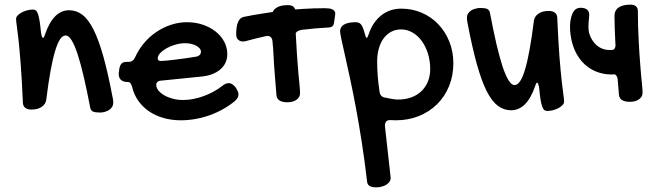

<svg xmlns="http://www.w3.org/2000/svg" viewBox="-20 -475 2781 822"><path d="M48.8 -394Q48.8 -401.4 55.2 -408.4Q61.5 -415.5 71.8 -421.1Q82 -426.8 95 -430.4Q107.9 -434.1 121.1 -434.1Q128.4 -434.1 133.5 -430.2Q138.7 -426.3 142.6 -415.3Q146.5 -404.3 149.7 -384.5Q152.8 -364.7 155.8 -333Q157.7 -323.2 159.4 -318.1Q161.1 -313 164.1 -313Q168.5 -313 172.9 -328.1Q208.5 -431.2 275.9 -431.2Q307.1 -431.2 332.8 -411.6Q358.4 -392.1 380.6 -347.9Q402.8 -303.7 422.9 -231.7Q442.9 -159.7 462.9 -54.2Q463.9 -48.8 464.4 -44.4Q464.8 -40 464.8 -36.1Q464.8 -24.9 459.7 -16.8Q454.6 -8.8 446.3 -3.7Q438 1.5 427.7 4.2Q417.5 6.8 407.2 6.8Q386.7 6.8 377.7 2.4Q368.7 -2 366.2 -14.2Q352.1 -88.4 338.6 -146Q325.2 -203.6 312.3 -242.9Q299.3 -282.2 286.6 -302.7Q273.9 -323.2 261.2 -323.2Q248.5 -323.2 237.5 -307.4Q226.6 -291.5 216.3 -257.8Q206.1 -224.1 196.5 -172.4Q187 -120.6 178.2 -48.8Q175.8 -29.3 158.7 -17.6Q141.6 -5.9 115.2 -5.9Q97.7 -5.9 88.4 -13.2Q79.1 -20.5 78.1 -33.2Q73.7 -134.8 68.6 -200.4Q63.5 -266.1 59.1 -305.9Q54.7 -345.7 51.8 -365.2Q48.8 -384.8 48.8 -394Z M931.2 -106.9Q945.3 -119.1 959 -119.1Q966.8 -119.1 973.1 -115.2Q979.5 -111.3 987.3 -103Q994.6 -91.8 997.8 -84.7Q1001 -77.6 1001 -70.8Q1001 -56.2 986.3 -43Q962.9 -23.4 935.5 -8.1Q908.2 7.3 878.4 18.1Q848.6 28.8 816.9 34.4Q785.2 40 753.9 40Q714.4 40 679.7 30Q645 20 617.9 1.5Q590.8 -17.1 572.3 -43.2Q553.7 -69.3 545.9 -102.1Q541.5 -115.7 537.8 -119.9Q534.2 -124 525.9 -124Q507.8 -124 498 -132.8Q488.3 -141.6 488.3 -158.2Q488.3 -165 489.3 -167L490.2 -176.8Q492.7 -194.3 499.8 -202.1Q506.8 -210 522 -210H529.3Q549.8 -210 558.1 -229Q573.2 -262.7 596.7 -290.5Q620.1 -318.4 649.4 -338.1Q678.7 -357.9 712.2 -368.9Q745.6 -379.9 780.3 -379.9Q816.4 -379.9 847.9 -369.4Q879.4 -358.9 902.8 -340.3Q926.3 -321.8 939.7 -296.9Q953.1 -272 953.1 -243.2Q953.1 -223.1 945.3 -206.5Q937.5 -189.9 922.9 -177.5Q908.2 -165 887.5 -157.2Q866.7 -149.4 840.3 -147L670.9 -129.9Q661.1 -129.9 655 -125Q648.9 -120.1 648.9 -111.8Q648.9 -99.1 658.4 -87.4Q668 -75.7 683.8 -66.7Q699.7 -57.6 720.5 -52.2Q741.2 -46.9 763.2 -46.9Q784.2 -46.9 806.4 -51Q828.6 -55.2 850.3 -63Q872.1 -70.8 892.6 -81.8Q913.1 -92.8 931.2 -106.9ZM822.3 -232.9Q829.6 -234.4 835 -240Q840.3 -245.6 840.3 -253.9Q840.3 -261.2 835 -267.6Q829.6 -273.9 820.3 -279.1Q811 -284.2 798.8 -287.1Q786.6 -290 772.9 -290Q752.9 -290 731.9 -284.2Q710.9 -278.3 693.8 -268.8Q676.8 -259.3 666 -247.8Q655.3 -236.3 655.3 -225.1Q655.3 -213.9 668.9 -213.9Q677.2 -213.9 695.8 -215.8Q714.4 -217.8 736.8 -220.5Q759.3 -223.1 782.2 -226.6Q805.2 -230 822.3 -232.9Z M1401.4 -435.5Q1394.5 -438.5 1386.7 -439Q1378.4 -439.9 1369.6 -439.9Q1323.2 -439.9 1279.3 -437L1243.7 -434.6Q1241.7 -441.4 1236.3 -446.3Q1227.5 -453.1 1212.4 -453.1Q1179.2 -453.1 1162.1 -440.9Q1152.3 -434.1 1147.9 -423.8L1106.9 -417.5Q1064.9 -411.1 1023.9 -402.8Q991.2 -396.5 991.2 -328.1Q991.2 -312.5 999.5 -305.2Q1007.8 -297.4 1020.5 -297.4Q1024.9 -297.4 1029.8 -298.3Q1034.7 -299.3 1041 -301.3Q1082 -312.5 1123 -321.3Q1143.6 -321.8 1146.5 -299.3Q1147.5 -291.5 1147.9 -282.7L1148.4 -275.4H1148.9L1151.4 -231.9Q1152.8 -200.2 1155.3 -170.9Q1157.2 -141.1 1159.7 -114.7Q1161.6 -88.4 1163.6 -67.4Q1166.5 -37.1 1210.4 -37.1Q1234.9 -37.1 1250 -48.3Q1264.6 -59.1 1264.6 -76.2Q1264.6 -87.4 1261.7 -118.2Q1258.3 -148.4 1254.9 -194.3Q1251 -240.2 1248 -299.3Q1247.1 -315.4 1246.1 -333Q1251 -342.3 1265.6 -345.7L1270.5 -347.2Q1331.1 -354.5 1387.7 -357.4Q1397.9 -357.9 1403.3 -362.8Q1408.7 -367.2 1410.2 -378.9L1415.5 -416Q1415.5 -423.8 1411.6 -428.2Q1407.7 -433.1 1401.4 -435.5Z M1436 -340.8Q1436 -359.9 1453.1 -369.9Q1470.2 -379.9 1502 -379.9Q1509.3 -379.9 1515.1 -377.9Q1521 -376 1525.6 -370.4Q1530.3 -364.7 1534.2 -355Q1538.1 -345.2 1542 -330.1Q1545.9 -313 1549.8 -313Q1553.2 -313 1558.1 -327.1Q1566.9 -355 1581.3 -375.7Q1595.7 -396.5 1613.8 -410.4Q1631.8 -424.3 1653.1 -431.2Q1674.3 -438 1697.8 -438Q1745.1 -438 1786.1 -420.2Q1827.1 -402.3 1856.9 -370.8Q1886.7 -339.4 1903.8 -296.6Q1920.9 -253.9 1920.9 -204.1Q1920.9 -151.4 1902.6 -106.4Q1884.3 -61.5 1851.6 -29.1Q1818.8 3.4 1773.7 21.7Q1728.5 40 1674.8 40L1649.9 39.1Q1627.9 39.1 1627.9 64L1652.8 288.1Q1652.3 296.4 1647.2 303.5Q1642.1 310.5 1633.5 315.9Q1625 321.3 1613.5 324.2Q1602.1 327.1 1589.8 327.1Q1554.7 327.1 1551.8 304.2Q1541.5 215.3 1529.1 135.3Q1516.6 55.2 1503.7 -13.9Q1490.7 -83 1478.5 -139.6Q1466.3 -196.3 1456.8 -238.3Q1447.3 -280.3 1441.7 -306.6Q1436 -333 1436 -340.8ZM1594.7 -211.9Q1594.7 -180.2 1597.2 -149.2Q1599.6 -118.2 1605 -82Q1607.9 -60.1 1628.9 -57.1Q1641.6 -54.2 1657.5 -51.5Q1673.3 -48.8 1684.1 -48.8Q1715.3 -48.8 1740.7 -58.1Q1766.1 -67.4 1784.2 -84.7Q1802.2 -102.1 1812 -126Q1821.8 -149.9 1821.8 -179.2Q1821.8 -214.8 1812 -245.8Q1802.2 -276.9 1785.4 -299.8Q1768.6 -322.8 1745.8 -335.9Q1723.1 -349.1 1696.8 -349.1Q1673.8 -349.1 1655 -339.1Q1636.2 -329.1 1622.8 -311.3Q1609.4 -293.5 1602.1 -268.1Q1594.7 -242.7 1594.7 -211.9Z M2392.1 -68.8Q2389.2 -88.4 2384.8 -127.9Q2380.4 -168 2375 -233.9Q2370.1 -299.3 2365.7 -400.9Q2364.7 -413.6 2355.5 -420.9Q2346.2 -428.2 2328.6 -428.2Q2302.2 -428.2 2285.2 -416.5Q2268.1 -404.8 2265.6 -385.3Q2256.8 -313.5 2247.1 -261.7Q2237.8 -210 2227.5 -176.3Q2217.3 -142.6 2206.1 -126.5Q2195.3 -110.8 2182.6 -110.8Q2169.9 -110.8 2157.2 -131.3Q2144.5 -151.9 2131.3 -190.9Q2118.7 -230.5 2105 -288.1Q2091.8 -345.7 2077.6 -419.9Q2075.2 -432.1 2066.4 -436.5Q2057.1 -440.9 2036.6 -440.9Q2026.4 -440.9 2016.1 -438Q2005.9 -435.5 1997.6 -430.7Q1989.3 -425.3 1983.9 -417Q1979 -409.2 1979 -397.9Q1979 -394 1979.5 -389.6Q1980 -385.3 1981 -379.9Q2001 -274.4 2021 -202.1Q2041 -130.4 2063 -85.9Q2085.4 -42 2110.8 -22.5Q2136.7 -2.9 2168 -2.9Q2235.4 -2.9 2271 -106Q2275.4 -121.1 2279.8 -121.1Q2282.7 -121.1 2284.2 -115.7Q2286.1 -110.8 2288.1 -101.1Q2291 -69.3 2293.9 -49.8Q2297.4 -29.8 2301.3 -19Q2305.2 -7.8 2310.1 -3.9Q2315.4 0 2322.8 0Q2335.9 0 2348.6 -3.4Q2361.8 -7.3 2372.1 -12.7Q2382.3 -18.6 2388.7 -25.4Q2395 -32.7 2395 -40Q2395 -49.3 2392.1 -68.8Z M2721.2 -196.3Q2717.3 -242.2 2714.4 -301.3Q2710.9 -359.9 2710.9 -427.2Q2710.9 -440.9 2702.6 -448.2Q2693.8 -455.1 2678.7 -455.1Q2645.5 -455.1 2628.4 -442.9Q2610.8 -430.7 2610.8 -406.2Q2610.8 -382.8 2611.8 -354.5Q2612.8 -326.2 2614.3 -295.9L2615.2 -279.8Q2614.3 -266.6 2605 -261.7Q2592.8 -260.3 2581.5 -261.2Q2537.1 -266.1 2513.2 -307.6Q2502 -327.6 2500 -345.7Q2498.5 -363.3 2500 -378.4Q2501.5 -395.5 2502.4 -406.2Q2503.9 -418.9 2498.5 -428.2Q2495.6 -433.1 2489.3 -436.5Q2483.4 -439.9 2476.1 -440.9Q2468.8 -442.4 2461.4 -441.4Q2454.1 -440.9 2447.8 -437.5Q2434.1 -429.7 2427.2 -407.2Q2419.9 -384.8 2420.4 -356.4Q2420.9 -328.1 2428.2 -296.9Q2436 -266.1 2450.2 -241.2Q2469.2 -208 2498.5 -187Q2527.3 -166.5 2562 -159.7Q2585.9 -154.8 2611.8 -156.7Q2621.6 -151.9 2624 -138.2L2626 -116.7Q2627.9 -90.3 2629.9 -69.3Q2632.8 -39.1 2676.8 -39.1Q2701.2 -39.1 2716.3 -50.3Q2731 -61 2731 -78.1Q2731 -89.4 2728 -120.1Q2724.6 -150.4 2721.2 -196.3Z"/></svg>

Font: Gochi Hand Cyrillic
Style: Regular
Weight: 400
Designer: Juan Pablo del Peral; Denis Ignatov
Foundry: Juan Pablo del Peral; Denis Ignatov
Version: Version 1.00 June 29, 2018, initial release